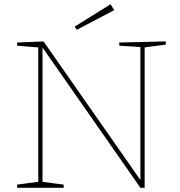

<svg xmlns="http://www.w3.org/2000/svg" viewBox="-20 -888 852 908"><path d="M544 -687 764 -692V-677L657 -663L664 -671V0H644L177 -669L181 -670V-21L174 -29L281 -15V0H61V-15L168 -29L161 -21V-671L168 -663L61 -672V-687L186 -692L648 -31L644 -30V-672L651 -665L544 -672ZM343 -747 333 -762 503 -868 520 -840Z"/></svg>

Font: Bitter Thin
Style: Regular
Weight: 100
Designer: Sol Matas, and Bitter project Authors
Foundry: Sol Matas
Version: Version 2.002